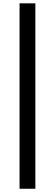

<svg xmlns="http://www.w3.org/2000/svg" viewBox="-20 -871 336 1174"><path d="M99.6 283.2V-850.6H196.3V283.2Z"/></svg>

Font: Bpmf Zihi Sans Bold
Style: Bold
Weight: 700
Foundry: But Ko
Version: Version 1.320